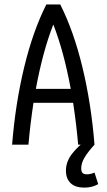

<svg xmlns="http://www.w3.org/2000/svg" viewBox="-20 -648 478 860"><path d="M34.2 0Q48.8 -182.6 87.9 -345.2Q127 -507.8 187.5 -627.9H250Q310.5 -507.8 349.6 -345.2Q388.7 -182.6 403.3 0H330.1Q322.3 -89.8 307.6 -187.5H129.9Q115.2 -89.8 107.4 0ZM296.9 -250Q265.6 -418.9 218.8 -538.1Q171.9 -418.9 140.6 -250ZM419.9 176.8Q392.6 192.4 357.4 192.4Q317.4 192.4 296.4 172.4Q275.4 152.3 275.4 116.2Q275.4 76.2 302.2 41.5Q329.1 6.8 368.2 -21.5L403.3 0Q373 33.2 358.4 58.1Q343.8 83 343.8 105.5Q343.8 121.1 350.1 127Q356.4 132.8 369.1 132.8Q385.7 132.8 403.3 125Z"/></svg>

Font: Sudo Variable
Style: Regular
Weight: 400
Monospace: yes
Designer: Jens Kutilek
Foundry: Jens Kutilek
Version: Version 0.040